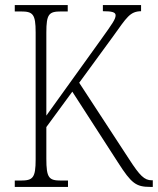

<svg xmlns="http://www.w3.org/2000/svg" viewBox="-20 -734 620 754"><path d="M38 0H247V-25H220C172 -25 162 -35 162 -111V-235L264 -374L444 -95C496 -14 514 0 570 0H580V-26H576C547 -26 529 -44 487 -109L291 -409L424 -591C478 -666 490 -689 534 -690V-714H384V-690C420 -690 434 -686 434 -674C434 -659 422 -642 379 -582L162 -280V-606C162 -679 172 -689 220 -689H246V-714H38V-689H62C109 -689 120 -679 120 -607V-108C120 -35 109 -25 61 -25H38Z"/></svg>

Font: Noto Serif Devanagari Condensed ExtraLight
Style: Regular
Weight: 200
Width: 3
Designer: Universal Thirst, Indian Type Foundry and the Monotype Design Team
Foundry: Monotype Imaging Inc.
Version: Version 2.004